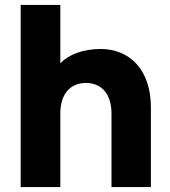

<svg xmlns="http://www.w3.org/2000/svg" viewBox="-20 -760 692 780"><path d="M64 -740V0H225V-298C225 -379 266 -423 329 -423C392 -423 433 -379 433 -298V0H593V-324C593 -474 509 -561 389 -561C316 -561 259 -538 225 -503V-740Z"/></svg>

Font: Malmofest
Style: Bold
Weight: 700
Designer: Jonny Pinhorn (Poppins), Kolossal
Version: Version 1.004;Glyphs 3.1.2 (3151)